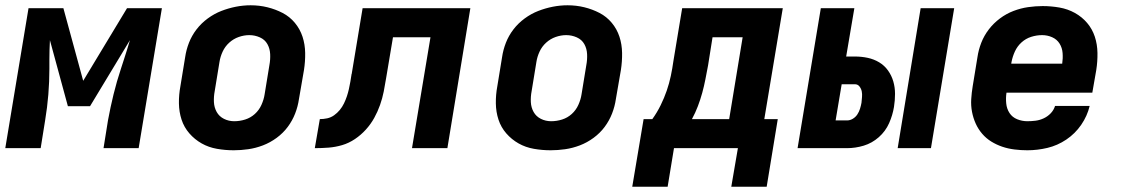

<svg xmlns="http://www.w3.org/2000/svg" viewBox="-29 -561 4249 727"><path d="M-9 0 79 -530H211L286 -255L452 -530H584L496 0H363L380 -106Q389 -155 401 -204Q413 -253 429 -301L440 -335Q446 -354 452 -372.5Q458 -391 463 -409L312 -159H228L160 -409Q159 -390 158.5 -372Q158 -354 158 -336V-300Q158 -252 154 -203Q150 -154 142 -106L125 0Z M856 8Q824 8 792.5 2.5Q761 -3 734.5 -18Q708 -33 688 -56Q668 -79 658.5 -108Q649 -137 648.5 -169.5Q648 -202 654 -234L672 -344Q676 -372 686.5 -399Q697 -426 715 -449.5Q733 -473 757.5 -491Q782 -509 809 -519.5Q836 -530 864 -535.5Q892 -541 920 -541Q953 -541 983.5 -533.5Q1014 -526 1041 -512Q1068 -498 1087.5 -474.5Q1107 -451 1116.5 -422Q1126 -393 1126.5 -360.5Q1127 -328 1122 -296L1103 -186Q1099 -158 1088.5 -131Q1078 -104 1060.5 -80.5Q1043 -57 1018.5 -39Q994 -21 966.5 -10.5Q939 0 911 4Q883 8 856 8ZM858 -102Q879 -102 899.5 -108.5Q920 -115 936 -129.5Q952 -144 961 -164Q970 -184 973 -204L991 -314Q995 -335 994 -356Q993 -377 983.5 -394Q974 -411 955 -419.5Q936 -428 915 -428Q895 -428 875 -421Q855 -414 839 -399.5Q823 -385 814 -365.5Q805 -346 802 -326L784 -216Q780 -195 781 -174.5Q782 -154 791.5 -137Q801 -120 819 -111Q837 -102 858 -102Z M1163 0 1182 -110Q1196 -110 1210 -113Q1224 -116 1236 -124.5Q1248 -133 1257.5 -144.5Q1267 -156 1273.5 -169.5Q1280 -183 1284.5 -196.5Q1289 -210 1292 -223.5Q1295 -237 1297.5 -251Q1300 -265 1302 -279Q1302 -279 1302 -279.5Q1302 -280 1302 -280L1303 -282Q1303 -282 1303 -282.5Q1303 -283 1303 -283L1344 -530H1752L1665 0H1531L1601 -420H1459L1433 -265Q1429 -240 1424 -214.5Q1419 -189 1410 -163.5Q1401 -138 1388 -114.5Q1375 -91 1356.5 -70.5Q1338 -50 1315 -34.5Q1292 -19 1266.5 -11.5Q1241 -4 1215 -2Q1189 0 1163 0Z M2056 8Q2024 8 1992.5 2.5Q1961 -3 1934.5 -18Q1908 -33 1888 -56Q1868 -79 1858.5 -108Q1849 -137 1848.5 -169.5Q1848 -202 1854 -234L1872 -344Q1876 -372 1886.5 -399Q1897 -426 1915 -449.5Q1933 -473 1957.5 -491Q1982 -509 2009 -519.5Q2036 -530 2064 -535.5Q2092 -541 2120 -541Q2153 -541 2183.5 -533.5Q2214 -526 2241 -512Q2268 -498 2287.5 -474.5Q2307 -451 2316.5 -422Q2326 -393 2326.5 -360.5Q2327 -328 2322 -296L2303 -186Q2299 -158 2288.5 -131Q2278 -104 2260.5 -80.5Q2243 -57 2218.5 -39Q2194 -21 2166.5 -10.5Q2139 0 2111 4Q2083 8 2056 8ZM2058 -102Q2079 -102 2099.5 -108.5Q2120 -115 2136 -129.5Q2152 -144 2161 -164Q2170 -184 2173 -204L2191 -314Q2195 -335 2194 -356Q2193 -377 2183.5 -394Q2174 -411 2155 -419.5Q2136 -428 2115 -428Q2095 -428 2075 -421Q2055 -414 2039 -399.5Q2023 -385 2014 -365.5Q2005 -346 2002 -326L1984 -216Q1980 -195 1981 -174.5Q1982 -154 1991.5 -137Q2001 -120 2019 -111Q2037 -102 2058 -102Z M2740 146 2765 0H2523L2499 146H2365L2408 -110H2441Q2459 -135 2472.5 -162.5Q2486 -190 2495.5 -217.5Q2505 -245 2511 -273.5Q2517 -302 2521 -331L2554 -530H2935L2865 -110H2916L2874 146ZM2591 -110H2732L2783 -420H2669L2652 -313Q2647 -287 2642 -261Q2637 -235 2630 -209.5Q2623 -184 2613.5 -159Q2604 -134 2591 -110Z M3370 0 3457 -530H3584L3496 0ZM2991 0 3079 -530H3206L3175 -347H3208Q3233 -347 3256.5 -342Q3280 -337 3300 -325Q3320 -313 3333.5 -294Q3347 -275 3353.5 -252.5Q3360 -230 3360 -205.5Q3360 -181 3356 -156Q3351 -125 3337.5 -94.5Q3324 -64 3298.5 -41.5Q3273 -19 3241.5 -9.5Q3210 0 3178 0ZM3135 -105H3178Q3190 -105 3200.5 -111.5Q3211 -118 3217.5 -128Q3224 -138 3227.5 -149.5Q3231 -161 3233 -172Q3234 -183 3235 -194Q3236 -205 3234 -215Q3232 -225 3225.5 -233.5Q3219 -242 3208 -242H3158Z M3861 8Q3837 8 3812.5 5Q3788 2 3766 -5.5Q3744 -13 3724.5 -25Q3705 -37 3690 -54.5Q3675 -72 3665.5 -93Q3656 -114 3651.5 -137.5Q3647 -161 3648.5 -185.5Q3650 -210 3654 -234L3672 -344Q3676 -372 3686.5 -399Q3697 -426 3715 -449.5Q3733 -473 3757 -491Q3781 -509 3808.5 -519.5Q3836 -530 3864 -534Q3892 -538 3919 -538Q3951 -538 3982.5 -532.5Q4014 -527 4041 -512Q4068 -497 4087.5 -474Q4107 -451 4116.5 -422Q4126 -393 4126.5 -360.5Q4127 -328 4122 -296L4107 -210H3782Q3779 -190 3781 -169.5Q3783 -149 3793.5 -133Q3804 -117 3822.5 -109.5Q3841 -102 3861 -102Q3877 -102 3892.5 -104Q3908 -106 3923 -113Q3938 -120 3949.5 -132Q3961 -144 3966 -160H4097Q4088 -122 4065 -88.5Q4042 -55 4008.5 -32.5Q3975 -10 3937 -1Q3899 8 3861 8ZM3993 -320Q3996 -340 3994.5 -360Q3993 -380 3983 -396Q3973 -412 3955 -420Q3937 -428 3917 -428Q3896 -428 3875.5 -421.5Q3855 -415 3839 -400.5Q3823 -386 3814 -366.5Q3805 -347 3801 -326L3800 -320Z"/></svg>

Font: Iosevka Curly XBdExObl
Style: Regular
Weight: 800
Width: 7
Italic angle: -9°
Monospace: yes
Designer: Belleve Invis
Foundry: Belleve Invis
Version: Version 11.1.0; ttfautohint (v1.8.3)